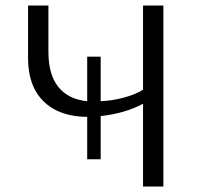

<svg xmlns="http://www.w3.org/2000/svg" viewBox="-20 -678 723 698"><path d="M297 -253Q195 -254 138.5 -309.5Q82 -365 82 -466V-658H156V-489Q156 -407 192 -362Q228 -317 297 -310V-472H346V-310Q389 -312 431.5 -323.5Q474 -335 500 -352V-658H574V0H500V-301Q436 -266 346 -256V-99H297Z"/></svg>

Font: LXGW Bright TC
Style: Regular
Weight: 400
Designer: Christian Thalmann (Catharsis Fonts)
Foundry: LXGW / Christian Thalmann (Catharsis Fonts) / Fontworks Inc.
Version: Version 5.501